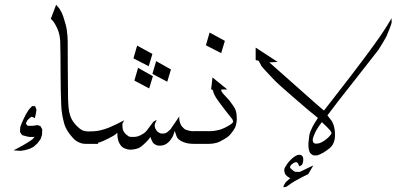

<svg xmlns="http://www.w3.org/2000/svg" viewBox="-20 -607 1672 810"><path d="M127 -108.4 120.1 -112.3 112.3 -114.3 104.5 -108.4 95.7 -99.6 88.9 -85.9 96.7 -76.2H117.2L138.7 -79.1L150.4 -75.2L158.2 -61.5L157.2 -38.1L151.4 -20.5L137.7 -2L121.1 12.7L105.5 20.5L85.9 26.4L67.4 29.3L37.1 27.3L55.7 17.6L79.1 4.9L96.7 -5.9L116.2 -18.6L126 -29.3H103.5L89.8 -32.2L73.2 -37.1L64.5 -49.8L65.4 -70.3L71.3 -86.9L82 -110.4L91.8 -128.9L101.6 -144.5L115.2 -159.2H127.9L133.8 -144.5L131.8 -129.9Z M394 0H344.7Q330.6 0 321.8 -2.9Q302.7 -9.3 290.5 -22Q267.6 -46.4 256.8 -69.3Q250 -84 244.1 -113.8Q238.8 -142.6 238.3 -162.6Q235.8 -221.2 235.6 -303.5Q235.4 -385.7 233.9 -436.5Q232.9 -453.1 227.5 -471.7Q222.7 -487.8 211.4 -506.8Q203.1 -520.5 194.3 -527.3L216.8 -586.9Q229 -573.7 232.4 -567.9Q242.7 -551.3 247.1 -536.6Q259.8 -498 261.7 -481Q265.6 -452.6 265.6 -433.6Q265.6 -332 267.1 -190.9Q267.1 -187 269 -155.8Q272 -115.2 292 -89.4Q307.1 -69.8 324.2 -59.1Q333 -53.7 349.6 -52.7H394Z M623 -379.4 607.4 -327.6 543 -360.8 558.6 -414.6ZM701.2 -314 685.5 -262.2 623 -295.4 638.7 -349.1ZM625 -285.6 609.4 -233.9 546.9 -267.1 562.5 -320.8ZM809.1 -52.7V0Q795.9 0 788.1 -0.5Q774.9 -1.5 772.5 -2Q754.9 -5.9 742.7 -12.7Q731 -20 727.1 -27.3Q724.6 -31.7 721.4 -42Q718.3 -52.2 717.3 -54.7Q715.8 -51.3 714.1 -45.4Q712.4 -39.6 710.4 -34.9Q708.5 -30.3 706.1 -26.4Q698.2 -13.2 687 -3.9Q677.2 3.9 666 6.3Q653.3 8.8 645 6.8Q632.8 3.4 625.5 -4.4Q623.5 -6.8 613.8 -29.3Q609.9 -22 605.5 -17.1Q593.3 -3.4 581.1 6.8Q571.3 15.6 561 19Q544.9 24.4 528.8 24.4Q519 24.4 504.9 18.6Q493.2 13.7 485.4 0.5Q478.5 -10.7 476.1 -27.8Q475.1 -34.7 475.1 -46.9Q466.8 -39.1 458.5 -34.2Q439 -22.9 416.5 -12.7Q402.8 -6.3 383.3 -2.4Q371.1 0 357.9 0V-52.7Q370.6 -52.7 376.5 -53.2Q393.1 -54.7 400.9 -56.6Q422.9 -61.5 439.9 -68.8Q468.8 -81.1 504.4 -99.6Q499.5 -91.8 498 -88.9Q495.6 -84.5 496.6 -71.8Q497.6 -60.5 500.5 -54.7Q504.9 -45.4 512.2 -39.6Q522.9 -30.3 528.8 -29.8Q532.7 -29.3 540.5 -29.3Q553.2 -29.3 561 -31.7Q572.8 -35.2 585.9 -43.9Q597.2 -51.8 606 -65.4L627.4 -93.8L641.1 -101.6Q637.2 -92.8 636.2 -90.3Q635.7 -89.4 634.5 -86.7Q633.3 -84 633.3 -83.5Q633.3 -83 632.8 -78.9Q632.3 -74.7 633.3 -71.3Q633.8 -65.4 640.6 -56.2Q644.5 -50.8 653.3 -45.9Q660.6 -42 675.3 -44.4Q680.2 -44.9 688 -51.3Q698.7 -59.1 704.6 -69.3L736.3 -115.7Q735.4 -104.5 737.3 -97.2Q741.2 -80.6 748.5 -72.3Q757.8 -61.5 765.6 -59.1Q776.9 -55.2 789.1 -53.7Q796.4 -52.7 809.1 -52.7Z M939 -229.5H913.6Q913.6 -228.5 913.6 -225.6Q913.6 -222.7 914.6 -221.2Q918.9 -213.9 930.2 -202.1Q943.4 -188.5 950.2 -179.7Q955.6 -172.9 963.4 -161.6Q971.7 -149.4 974.1 -142.1Q977.1 -132.3 978 -124Q979 -114.3 979 -104Q979 -97.7 978 -91.8Q975.6 -78.1 973.6 -73.2Q971.2 -66.9 964.4 -56.6Q953.6 -41.5 947.3 -35.2Q940.4 -28.3 925.3 -19.5Q904.8 -7.3 893.1 -4.4Q880.4 -0.5 861.3 0H794.4V-53.7H858.9Q874 -53.7 881.8 -54.7Q901.4 -57.6 911.6 -61Q928.7 -67.4 941.9 -75.2Q952.1 -81.1 958.5 -86.4Q961.4 -89.4 962.9 -91.3Q964.4 -93.3 962.4 -98.6Q961.9 -102.1 957.5 -107.4Q953.6 -112.3 949.5 -117.4Q945.3 -122.6 941.4 -127.4Q907.2 -171.4 893.6 -191.4Q886.7 -202.1 881.8 -213.4Q880.9 -215.8 879.4 -221.2Q877.9 -226.6 877.4 -227.5L870.6 -230.5L876.5 -280.3ZM928.7 -434.6 913.1 -382.8 848.6 -416 864.3 -469.7Z M1280.3 127.9Q1275.4 129.9 1263.7 135.7Q1235.8 149.9 1222.7 157.7Q1215.8 161.6 1210.4 165.3Q1205.1 168.9 1198.7 173.6Q1192.4 178.2 1187 181.6L1174.8 182.6Q1175.3 180.7 1176.8 177.2Q1178.2 173.8 1179.2 171.9Q1182.1 166 1187.5 159.7Q1189 157.7 1204.6 144.5Q1202.6 143.1 1198.7 141.4Q1194.8 139.6 1191.9 136.7Q1185.1 130.9 1183.1 127.4Q1180.2 121.6 1179.2 112.3Q1179.2 104 1182.1 99.6Q1193.4 80.6 1200.7 72.8Q1213.9 58.6 1224.6 52.2Q1233.9 46.9 1237.3 46.4Q1246.6 44.9 1252 48.3Q1257.8 52.7 1258.8 59.1Q1260.3 66.9 1258.8 74.2Q1257.8 83.5 1253.4 88.4Q1251 91.3 1243.2 94.7L1240.2 88.9Q1236.8 81.5 1234.9 79.6Q1232.4 77.1 1228.5 77.1Q1224.6 77.1 1218.8 80.6Q1210 85.9 1206.1 91.3Q1202.1 97.7 1205.1 102.1L1211.4 108.4Q1220.2 115.7 1224.6 117.7Q1225.6 118.2 1242.7 118.2Q1244.1 118.2 1245.4 117.7Q1246.6 117.2 1248.3 116.5Q1250 115.7 1251 115.2L1301.8 90.8ZM1337.9 -91.8Q1323.2 -73.2 1313 -54.7Q1310.1 -49.8 1302.7 -31.2Q1298.8 -20.5 1299.3 -15.1Q1299.8 -8.3 1302.2 -5.9Q1306.2 -1 1312 -1Q1318.4 -1 1325.7 -2.4Q1330.6 -3.4 1341.3 -9.3Q1350.6 -14.6 1359.9 -22.5Q1369.1 -30.3 1376 -39.6Q1379.9 -44.4 1377 -50.8Q1374 -56.6 1361.3 -69.3Q1347.2 -83.5 1337.9 -91.8ZM1116.2 -343.8Q1122.6 -337.9 1317.4 -165.5Q1333 -152.3 1346.7 -140.6Q1369.1 -168.5 1382.8 -187Q1383.8 -188.5 1408.4 -220Q1433.1 -251.5 1461.7 -288.8Q1490.2 -326.2 1525.9 -374Q1561.5 -421.9 1584.5 -455.1Q1596.2 -472.2 1608.2 -491Q1620.1 -509.8 1626 -520L1631.8 -530.3Q1631.8 -526.4 1632.1 -520.5Q1632.3 -514.6 1632.3 -512.2Q1632.3 -508.8 1623.3 -485.4Q1614.3 -461.9 1610.8 -454.6Q1610.4 -452.6 1595 -426.8Q1579.6 -400.9 1576.7 -397Q1574.2 -393.6 1492.9 -289.8Q1411.6 -186 1407.2 -180.7Q1366.7 -127.4 1361.3 -120.1Q1362.3 -118.7 1363.3 -117.7Q1364.3 -116.7 1364.5 -116.2Q1364.7 -115.7 1365.7 -114.5Q1366.7 -113.3 1367.7 -111.8Q1380.4 -96.2 1381.3 -93.8Q1388.2 -79.1 1389.6 -71.8Q1393.6 -52.7 1393.1 -43.9V-37.1V-32.7Q1393.1 -22 1390.1 -12.2Q1386.2 1 1379.4 9.3Q1376 13.7 1372.1 17.1Q1368.2 20.5 1361.1 25.4Q1354 30.3 1352.1 31.7Q1346.2 36.6 1331.1 43.5Q1320.3 48.8 1315.4 48.8Q1302.7 48.8 1301.3 48.3Q1298.8 46.9 1293 42.5Q1287.6 38.6 1285.6 33.2Q1282.2 22 1282.2 20.5Q1281.7 17.1 1281.2 8.3Q1280.8 -0.5 1281.2 -3.9Q1284.7 -36.6 1285.2 -38.1Q1289.1 -54.2 1299.8 -74.7Q1305.7 -85.9 1321.3 -109.4Q1318.4 -111.8 1316.9 -113Q1315.4 -114.3 1313 -116.2Q1310.5 -118.2 1304.7 -123.3Q1298.8 -128.4 1293.9 -131.8Q1284.2 -139.2 1216.3 -198Q1148.4 -256.8 1142.1 -264.2Q1141.1 -265.1 1126.5 -280.5Q1111.8 -295.9 1098.1 -310.8Q1084.5 -325.7 1083.5 -327.6Q1073.2 -346.2 1071.3 -350.6L1058.6 -353.5V-406.2L1151.4 -345.7Z"/></svg>

Font: LaylaThuluth
Style: Regular
Weight: 400
Version: Version 2.0